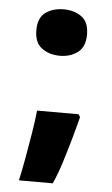

<svg xmlns="http://www.w3.org/2000/svg" viewBox="-51 -689 451 770"><g transform="rotate(5 174.0 -303.5)"><path d="M175 -466Q132 -466 102 -488Q72 -510 72 -560Q72 -611 102 -632Q132 -653 175 -653Q216 -653 246 -632Q276 -611 276 -560Q276 -510 246 -488Q216 -466 175 -466ZM277 -228Q268 -192 254 -142Q240 -92 224 -41.5Q208 9 191 46H55Q65 0 74 -50.5Q83 -101 91 -150Q99 -199 103 -239H270Z"/></g></svg>

Font: Noto Sans Oriya UI Blk
Style: Regular
Weight: 900
Designer: Amélie Bonet and Sol Matas
Foundry: Google LLC
Version: Version 2.000